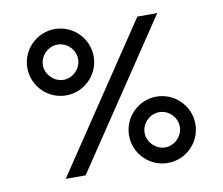

<svg xmlns="http://www.w3.org/2000/svg" viewBox="-79 -806 1058 912"><g transform="rotate(-10 450.0 -350.0)"><path d="M637 -700 168 0H264L733 -700ZM240 -710C152 -710 80 -638 80 -550C80 -462 152 -390 240 -390C328 -390 400 -462 400 -550C400 -638 328 -710 240 -710ZM240 -465C195 -465 155 -505 155 -550C155 -596 195 -635 240 -635C286 -635 325 -596 325 -550C325 -505 286 -465 240 -465ZM660 -310C572 -310 500 -238 500 -150C500 -62 572 10 660 10C748 10 820 -62 820 -150C820 -238 748 -310 660 -310ZM660 -65C615 -65 575 -105 575 -150C575 -196 615 -235 660 -235C706 -235 745 -196 745 -150C745 -105 706 -65 660 -65Z"/></g></svg>

Font: Gully Medium
Style: Regular
Weight: 500
Designer: jaikishan Patel
Foundry: MagicType
Version: Version 1.000;Glyphs 3.2 (3242)